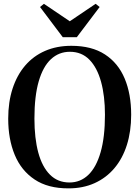

<svg xmlns="http://www.w3.org/2000/svg" viewBox="-20 -998 747 1029"><path d="M347.5 11.5Q237.5 12 165.8 -35.8Q94 -83.5 59 -167.8Q24 -252 24 -362Q24 -451.5 47.5 -523.5Q71 -595.5 115 -646.8Q159 -698 221.5 -725.2Q284 -752.5 362.5 -752.5Q471.5 -752.5 542.5 -706.2Q613.5 -660 648.2 -577Q683 -494 683 -383Q683 -294 660 -221.2Q637 -148.5 593 -96.5Q549 -44.5 487 -16.5Q425 11.5 347.5 11.5ZM352.5 -20Q411 -20 453.5 -60.8Q496 -101.5 519.2 -182.2Q542.5 -263 542.5 -383Q542.5 -484 521.5 -560Q500.5 -636 459 -678.2Q417.5 -720.5 354.5 -720.5Q296 -720.5 253.2 -681Q210.5 -641.5 187.5 -562Q164.5 -482.5 164.5 -362.5Q164.5 -257 185.2 -180.2Q206 -103.5 247.8 -61.8Q289.5 -20 352.5 -20ZM316.5 -798.5 194.5 -960.5 215.5 -977.5 354 -884 492.5 -977.5 514 -960.5 391.5 -798.5Z"/></svg>

Font: Merriweather 120pt SemiBold
Style: Regular
Weight: 600
Version: Version 2.100